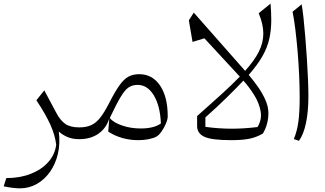

<svg xmlns="http://www.w3.org/2000/svg" viewBox="-20 -756 1767 1043"><path d="M220.7 -265.1 286.6 -141.6Q308.1 -101.1 335.4 -82.5Q362.8 -64 410.2 -64H410.6V0H410.2Q375 0 348.1 -11Q321.3 -22 299.3 -41.5Q307.6 22.9 294.7 78.9Q281.7 134.8 252 177Q222.2 219.2 180.2 243.2Q138.2 267.1 88.4 267.1Q53.7 267.1 0 256.3L14.2 211.4Q87.9 211.4 146.7 188.5Q205.6 165.5 242.2 124.5Q278.8 83.5 285.2 29.8Q279.3 -21 254.2 -77.4Q229 -133.8 177.7 -211.4Z M736.3 -353Q807.6 -353 849.4 -291.5Q891.1 -230 891.1 -124Q891.1 -107.9 881.3 -84.7Q871.6 -61.5 857.4 -41.5Q843.3 -21.5 830.1 -14.2Q814.5 -5.4 787.6 0Q760.7 5.4 732.4 5.4Q639.6 5.4 567.9 -41L573.7 -111.3Q555.7 -57.6 513.4 -28.8Q471.2 0 410.6 0Q396 0 396 -30.8V-33.2Q396 -64 410.6 -64Q447.8 -64 474.4 -75.7Q501 -87.4 523.9 -116.2Q546.9 -145 573.2 -196.8Q605.5 -259.8 629.6 -293.5Q653.8 -327.1 678.5 -340.1Q703.1 -353 736.3 -353ZM727.5 -294.9Q699.7 -294.9 679.2 -281.5Q658.7 -268.1 635.5 -229.5Q612.3 -190.9 576.2 -114.7Q597.2 -89.8 643.8 -74Q690.4 -58.1 743.7 -58.1Q816.9 -58.1 854 -85.4Q850.1 -180.7 815.7 -237.8Q781.2 -294.9 727.5 -294.9Z M1282.7 -339.8 1090.3 -547.9 1025.9 -528.3 1005.9 -645.5 1032.7 -687.5 1311.5 -371.1Q1361.3 -426.3 1386 -475.1Q1410.6 -523.9 1410.4 -574.5Q1410.2 -625 1385.3 -684.1L1449.7 -736.3Q1451.7 -712.4 1452.6 -690.2Q1453.6 -668 1453.6 -647.5Q1453.6 -592.8 1443.1 -545.7Q1432.6 -498.5 1406 -451.4Q1379.4 -404.3 1331.1 -349.1Q1353 -323.7 1377.9 -289.1Q1402.8 -254.4 1420.4 -216.3Q1438 -178.2 1438 -141.6Q1438 -81.5 1408.2 -30.8Q1374.5 -10.7 1336.2 -2.7Q1297.9 5.4 1235.8 5.4Q1129.9 5.4 1090.3 -12.9Q1050.8 -31.2 1050.8 -71.8V-125.5Q1125 -190.9 1183.8 -244.6Q1242.7 -298.3 1282.7 -339.8ZM1302.2 -317.9Q1265.6 -279.3 1214.1 -228.5Q1162.6 -177.7 1095.7 -118.2V-66.9Q1166.5 -57.1 1235.1 -56.9Q1303.7 -56.6 1378.9 -65.9Q1403.8 -106.9 1395.8 -151.6Q1387.7 -196.3 1361.1 -239.3Q1334.5 -282.2 1302.2 -317.9Z M1618.7 -732.4Q1623.5 -705.6 1628.7 -659.2Q1633.8 -612.8 1638.4 -555.7Q1643.1 -498.5 1647 -439.2Q1650.9 -379.9 1653.1 -326.4Q1655.3 -272.9 1655.3 -233.9Q1655.3 -149.9 1642.1 -87.4Q1628.9 -24.9 1604 8.8L1576.2 -0.5Q1593.8 -43 1600.8 -94.2Q1607.9 -145.5 1607.9 -228.5Q1607.9 -285.2 1605 -348.9Q1602.1 -412.6 1596.7 -476.1Q1591.3 -539.6 1584.5 -595.5Q1577.6 -651.4 1569.3 -692.4Z"/></svg>

Font: Pinar-DS3-FD Light
Style: Regular
Weight: 300
Designer: Amin Abedi
Version: Version 3.000